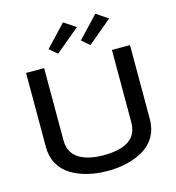

<svg xmlns="http://www.w3.org/2000/svg" viewBox="-134 -1054 1078 1177"><g transform="rotate(-15 405.0 -465.5)"><path d="M449.2 -891.1 295.9 -763.2 246.1 -805.2 374 -940.9ZM653.8 -891.1 501 -763.2 451.2 -805.2 579.1 -940.9ZM75.2 -700.2H189.9V-242.2Q189.9 -165 246.8 -127.4Q303.7 -89.8 404.8 -89.8Q511.7 -89.8 565.9 -127Q620.1 -164.1 620.1 -242.2V-700.2H734.9V-230Q734.9 -168.9 708.3 -121.8Q681.6 -74.7 635 -46.6Q588.4 -18.6 530.3 -4.4Q472.2 9.8 404.8 9.8Q337.4 9.8 279.3 -4.4Q221.2 -18.6 174.8 -46.6Q128.4 -74.7 101.8 -121.6Q75.2 -168.5 75.2 -230Z"/></g></svg>

Font: Copperplate Sans CC Heavy
Style: Regular
Weight: 400
Designer: indestructible type*
Foundry: Cowboy Collective
Version: Version 1.000